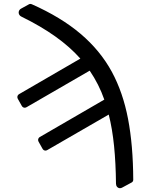

<svg xmlns="http://www.w3.org/2000/svg" viewBox="-20 -780 762 999"><path d="M77.1 -714.8Q77.1 -720.9 80.4 -726.6Q83.8 -732.2 90.2 -735.4L131 -757.8Q134.6 -759.6 138.5 -759.6Q142 -759.6 144.9 -758.2Q297.2 -690.7 399.3 -604Q501.4 -517.4 561.8 -406.6Q620 -299 646.3 -161.2Q672.6 -23.4 673.3 155.2Q673.3 159.8 671.2 163.5Q669 167.3 665.1 169.4L615.8 196Q610.1 199.2 604.4 199.2Q595.9 199.2 589.8 192.8Q583.8 186.4 583.5 176.5Q582.4 68.5 573.5 -20.2Q564.6 -109 545.8 -183.9L226.2 0.7Q221.2 3.6 216.6 3.6Q212 3.6 207.9 1.1Q203.8 -1.4 201.3 -6L180.8 -42.6Q178.3 -47.2 178.3 -51.8Q178.3 -56.5 180.6 -60.5Q182.9 -64.6 187.1 -67.1L522.7 -261.7Q495 -341.3 446.7 -412.3L118.3 -222.3Q113.3 -219.5 108.7 -219.5Q104 -219.5 100 -221.9Q95.9 -224.4 93.4 -229L72.8 -265.6Q70.3 -270.2 70.3 -274.9Q70.3 -279.5 72.6 -283.6Q74.9 -287.6 79.2 -290.1L398.1 -475.1Q343.8 -536.2 267.9 -590.2Q192.1 -644.2 92 -693.2Q84.9 -696.4 81 -702.2Q77.1 -708.1 77.1 -714.8Z"/></svg>

Font: DeltaSans
Style: Regular
Weight: 400
Designer: Rasmus Andersson
Foundry: rsms
Version: Version 3.012